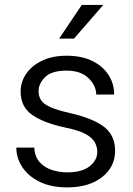

<svg xmlns="http://www.w3.org/2000/svg" viewBox="-20 -770 552 799"><path d="M384.8 -137.7Q384.8 -158.2 375 -177Q365.2 -195.8 337.2 -211.7Q309.1 -227.5 253.4 -238.8Q165 -257.3 115.5 -290.8Q65.9 -324.2 65.9 -389.2Q65.9 -429.7 89.4 -463.6Q112.8 -497.6 155.8 -517.8Q198.7 -538.1 256.8 -538.1Q319.3 -538.1 363.5 -516.6Q407.7 -495.1 431.4 -458.5Q455.1 -421.9 455.1 -376.5H380.4Q380.4 -413.6 348.4 -444.8Q316.4 -476.1 256.8 -476.1Q194.8 -476.1 167.7 -449.2Q140.6 -422.4 140.6 -391.1Q140.6 -369.6 150.6 -353.5Q160.6 -337.4 189 -324.5Q217.3 -311.5 272 -299.3Q368.7 -276.9 413.8 -241.5Q459 -206.1 459 -142.6Q459 -75.2 404.5 -32.7Q350.1 9.8 259.8 9.8Q191.4 9.8 144 -13.9Q96.7 -37.6 72.3 -75.4Q47.9 -113.3 47.9 -155.8H122.6Q125 -116.2 146.2 -93.8Q167.5 -71.3 198.2 -62Q229 -52.7 259.8 -52.7Q320.8 -52.7 352.8 -77.9Q384.8 -103 384.8 -137.7ZM226.1 -609.4 320.3 -749.5H409.7L288.1 -609.4Z"/></svg>

Font: Vazirmatn UI FD Light
Style: Regular
Weight: 300
Designer: Saber Rastikerdar
Foundry: Saber Rastikerdar
Version: Version 33.003